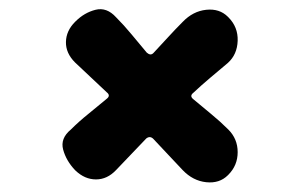

<svg xmlns="http://www.w3.org/2000/svg" viewBox="-20 -456 640 412"><path d="M469 -80Q451 -62 422.5 -65Q394 -68 372 -91Q356 -108 340 -125Q324 -142 309 -158Q302 -165 294 -159Q278 -142 261.5 -125Q245 -108 229 -91Q210 -71 186 -71Q162 -71 142 -90L141 -91Q122 -111 115.5 -135Q109 -159 132 -178Q149 -195 169.5 -211.5Q190 -228 209 -244Q218 -251 209 -258Q192 -274 175 -290Q158 -306 141 -322Q121 -342 121.5 -366Q122 -390 141 -409L142 -410Q161 -429 185 -435Q209 -441 229 -419Q246 -402 262.5 -382Q279 -362 295 -343Q303 -336 309 -342Q325 -359 340.5 -376Q356 -393 372 -409Q394 -432 422.5 -435Q451 -438 469 -420L470 -419Q491 -398 490 -368.5Q489 -339 469 -321Q450 -305 431 -289Q412 -273 395 -257Q386 -250 395 -243Q414 -227 433.5 -211Q453 -195 470 -178Q490 -158 490 -129.5Q490 -101 470 -81Z"/></svg>

Font: Winky Sans Black
Style: Regular
Weight: 900
Designer: Simon Atzbach
Foundry: typofactur
Version: Version 1.205